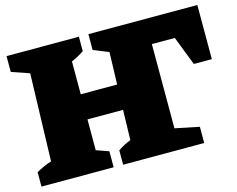

<svg xmlns="http://www.w3.org/2000/svg" viewBox="-93 -799 1160 938"><g transform="rotate(-15 486.5 -330.0)"><path d="M8 0V-73Q45 -94 85 -107L98 -549L8 -580V-660H374V-587Q345 -567 310 -552V-386H494L499 -549L422 -580V-660H973V-386H882L825 -533H709V-107L831 -82V0H421V-73Q438 -84 453 -92Q468 -100 486 -107L490 -259H310V-103L373 -81V0Z"/></g></svg>

Font: Piazzolla SC Black
Style: Regular
Weight: 900
Designer: Juan Pablo del Peral
Foundry: Huerta Tipografica
Version: Version 1.330